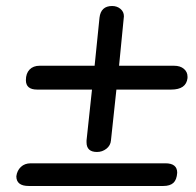

<svg xmlns="http://www.w3.org/2000/svg" viewBox="-20 -618 650 637"><path d="M111.8 -399.9H293.9L310.1 -559.1Q314.5 -598.1 352.1 -598.1Q368.2 -598.1 379.6 -588.6Q391.1 -579.1 391.1 -564L375 -399.9H557.1Q578.1 -399.9 590.1 -389.6Q602.1 -379.4 602.1 -363.8V-358.9Q597.7 -320.8 547.9 -320.8H366.2L348.1 -151.9Q346.7 -135.3 333 -124.5Q319.3 -113.8 301.8 -113.8Q267.1 -113.8 267.1 -146V-151.9L285.2 -320.8H103Q65.9 -320.8 65.9 -352.1Q65.9 -374.5 78.1 -387.2Q90.3 -399.9 111.8 -399.9ZM82 -76.2H528.8Q567.9 -76.2 567.9 -44.9Q566.4 -21.5 555.2 -11.2Q543.9 -1 522 -1H75.2Q34.2 -1 34.2 -33.2Q36.6 -52.2 49.3 -64.2Q62 -76.2 82 -76.2Z"/></svg>

Font: BPreplay
Style: Italic
Weight: 400
Italic angle: -6°
Designer: Magenta/George Triantafyllakos
Foundry: Magenta/George Triantafyllakos
Version: Version 1.00